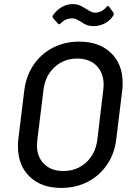

<svg xmlns="http://www.w3.org/2000/svg" viewBox="-20 -912 643 941"><path d="M68 -194Q68 -218 70 -231L99 -469Q108 -540 144.5 -594Q181 -648 239 -678Q297 -708 368 -708Q466 -708 523.5 -653Q581 -598 581 -506Q581 -482 579 -469L550 -231Q542 -160 505 -105.5Q468 -51 410 -21Q352 9 280 9Q183 9 125.5 -46Q68 -101 68 -194ZM457 -227 486 -470Q488 -488 488 -496Q488 -555 453 -590Q418 -625 358 -625Q293 -625 247 -582.5Q201 -540 193 -470L163 -227Q161 -209 161 -201Q161 -143 196 -108.5Q231 -74 290 -74Q357 -74 402.5 -116Q448 -158 457 -227ZM379 -804Q362 -814 353.5 -818Q345 -822 334 -822Q302 -822 280 -800L276 -796Q270 -790 264 -796L240 -824Q235 -831 240 -838Q259 -864 284 -878Q309 -892 338 -892Q354 -892 366 -887.5Q378 -883 387.5 -877Q397 -871 401 -869Q405 -867 414.5 -861Q424 -855 431.5 -852.5Q439 -850 447 -850Q478 -850 501 -877Q507 -887 515 -879L535 -851Q538 -847 538 -844.5Q538 -842 536 -837Q521 -812 494.5 -798Q468 -784 439 -784Q420 -784 406.5 -789Q393 -794 379 -804Z"/></svg>

Font: Barlow Medium
Style: Italic
Weight: 500
Italic angle: -7°
Designer: Jeremy Tribby
Foundry: Tribby Type
Version: Version 1.408